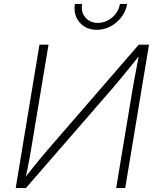

<svg xmlns="http://www.w3.org/2000/svg" viewBox="-20 -954 806 974"><path d="M615.2 0H569.3L653.3 -505.9Q657.2 -529.3 662.6 -557.4Q668 -585.4 674.1 -617.7Q680.2 -649.9 687 -685.5H697.8Q667.5 -647.5 642.3 -616.5Q617.2 -585.4 595 -558.6Q572.8 -531.7 550.3 -505.4L111.3 0H59.6L180.2 -727.5H226.1L140.1 -210.4Q136.2 -185.5 131.1 -157.7Q126 -129.9 120.1 -100.8Q114.3 -71.8 107.9 -41H97.7Q121.1 -71.3 144 -100.1Q167 -128.9 189 -155.3Q210.9 -181.6 230.5 -204.1L684.1 -727.5H735.8ZM470.2 -802.7Q433.6 -802.7 406.5 -820.3Q379.4 -837.9 366.7 -867.7Q354 -897.5 359.9 -934.1H396.5Q389.6 -893.1 413.1 -865.5Q436.5 -837.9 476.6 -837.9Q503.4 -837.9 527.3 -850.6Q551.3 -863.3 567.6 -885Q584 -906.7 588.4 -934.1H625Q619.1 -897.5 596.4 -867.7Q573.7 -837.9 540.8 -820.3Q507.8 -802.7 470.2 -802.7Z"/></svg>

Font: Inter ExtraLight
Style: Italic
Weight: 250
Italic angle: -9.3988°
Designer: Rasmus Andersson
Foundry: rsms
Version: Version 4.001;git-66647c0bb